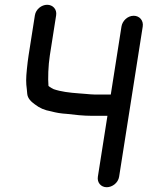

<svg xmlns="http://www.w3.org/2000/svg" viewBox="-20 -707 618 804"><path d="M488.7 -596 443.9 -311H379.9C365.3 -311 354.2 -312.6 337.3 -313.9L311.5 -315.9C269.9 -318.9 234.5 -323.3 204.8 -333.6C202.1 -334.7 189.9 -341.2 183 -347.1C180.2 -376.7 182.1 -433.2 188.7 -475L215.1 -643C219.1 -668.3 201 -687 177.5 -687C154.1 -687 130.1 -668.3 126.1 -643L99.7 -475C97.2 -459 94.8 -439.5 92.5 -416.6C88.7 -379.2 88.6 -359.8 92.3 -333.4L94.1 -313.9C95.9 -294.6 110.6 -281.1 125.6 -270.2C146.6 -254.1 165.5 -245.9 194.4 -240.6C215.1 -235 235.3 -231.5 260 -230.1C292.4 -226.2 328.8 -222 365.9 -222H429.9L389.8 33C386 57.3 402.6 77 426.9 77C449.9 77 474.7 59 478.8 33L577.7 -596C581.6 -620.8 564.6 -641 539.8 -641C513.7 -641 492.3 -619 488.7 -596Z"/></svg>

Font: Just Breathe
Style: BdObl3
Weight: 400
Foundry: Cannot Into Space Fonts
Version: Version 0.72